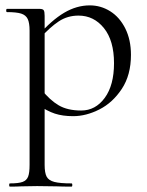

<svg xmlns="http://www.w3.org/2000/svg" viewBox="-20 -419 545 714"><path d="M17 263Q49 263 64 257.5Q79 252 84.5 238Q90 224 90 194V-305Q90 -334 83 -348.5Q76 -363 58.5 -368.5Q41 -374 6 -374Q3 -374 3 -380Q3 -386 6 -386H127Q139 -386 142.5 -381Q146 -376 146 -360V194Q146 224 153.5 238Q161 252 182 257.5Q203 263 246 263Q249 263 249 269Q249 275 246 275Q211 275 191 274L118 273L59 274Q44 275 17 275Q14 275 14 269Q14 263 17 263ZM120 -30 135 -85Q165 -47 198 -27.5Q231 -8 282 -8Q335 -8 369.5 -55Q404 -102 404 -184Q404 -268 366.5 -314.5Q329 -361 272 -361Q231 -361 198.5 -339.5Q166 -318 130 -278L121 -286Q172 -344 218.5 -371.5Q265 -399 314 -399Q355 -399 390 -377Q425 -355 446 -313Q467 -271 467 -215Q467 -140 433 -88.5Q399 -37 349.5 -12Q300 13 252 13Q213 13 184 3.5Q155 -6 120 -30Z"/></svg>

Font: Cormorant
Style: Regular
Weight: 400
Designer: Christian Thalmann (Catharsis Fonts)
Foundry: Catharsis Fonts
Version: Version 4.000